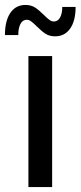

<svg xmlns="http://www.w3.org/2000/svg" viewBox="-24 -757 326 777"><path d="M91 -530H187V0H91ZM124 -651Q110 -665 101.5 -671Q93 -677 84 -677Q68 -677 59 -660.5Q50 -644 50 -615H-4Q-4 -673 18 -705Q40 -737 79 -737Q102 -737 118 -726.5Q134 -716 154 -696Q167 -683 176 -676.5Q185 -670 194 -670Q210 -670 219 -686Q228 -702 228 -729H282Q282 -673 260 -641.5Q238 -610 199 -610Q176 -610 160 -620.5Q144 -631 124 -651Z"/></svg>

Font: CMG Sans Medium
Style: Regular
Weight: 500
Designer: Julieta Ulanovsky
Foundry: Julieta Ulanovsky
Version: Version 7.200